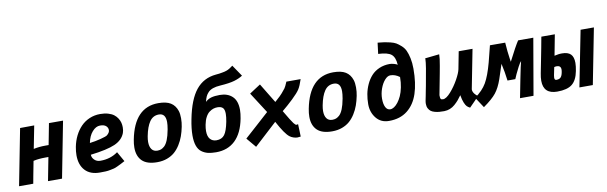

<svg xmlns="http://www.w3.org/2000/svg" viewBox="-48 -1184 5304 1678"><g transform="rotate(-10 2604.0 -344.5)"><path d="M242.2 -500.5 202.6 -298.8Q251.5 -309.6 308.1 -309.6H336.4Q342.8 -341.8 372.6 -498H497.6L400.9 0H276.4L316.4 -207H289.6Q227.1 -207 182.6 -196.3Q164.1 -101.6 157.7 -66.7Q151.4 -31.7 145.5 0H19.5L116.7 -499.5Z M694.8 -264.6Q743.2 -270.5 792.7 -283.2Q842.3 -295.9 853 -304.7Q877.9 -325.2 877.9 -347.2Q877.9 -368.7 861.1 -384Q844.2 -399.4 808.1 -399.4Q771 -399.4 738.8 -362.5Q706.5 -325.7 694.8 -264.6ZM826.2 -498.5Q865.7 -498.5 897 -489.3Q928.2 -480 947.3 -465.3Q966.3 -450.7 979 -430.7Q991.7 -410.6 996.6 -390.9Q1001.5 -371.1 1001.5 -350.1Q1001.5 -321.3 993.7 -300.3Q971.2 -240.7 901.9 -210.2Q832.5 -179.7 685.1 -162.1Q685.1 -136.7 705.8 -116.2Q726.6 -95.7 759.3 -95.7Q848.6 -95.7 914.6 -144L964.4 -56.2Q934.1 -40 925.8 -35.9Q917.5 -31.7 895.3 -21.2Q873 -10.7 862.3 -8.5Q851.6 -6.3 830.3 -1.7Q809.1 2.9 787.6 3.9Q766.1 4.9 736.8 4.9Q651.4 4.9 606 -44.2Q560.5 -93.3 560.5 -178.7Q560.5 -212.9 567.9 -252Q578.1 -304.7 600.3 -349.4Q622.6 -394 655 -427.5Q687.5 -460.9 731.4 -479.7Q775.4 -498.5 826.2 -498.5Z M1327.1 -120.6Q1364.3 -154.8 1383.3 -258.8Q1383.8 -260.3 1384.3 -262.7Q1384.8 -265.1 1384.8 -266.6Q1391.1 -302.2 1391.1 -327.6Q1391.1 -405.3 1331.1 -405.3Q1278.8 -405.3 1248.5 -361.3Q1218.3 -317.4 1202.6 -235.4Q1197.3 -207 1197.3 -185.1Q1197.3 -143.6 1214.4 -119.9Q1231.4 -96.2 1265.1 -96.2Q1284.7 -96.7 1297.9 -101.8Q1311 -106.9 1327.1 -120.6ZM1245.6 2.9Q1155.8 2.9 1113 -38.8Q1070.3 -80.6 1070.3 -156.7Q1070.3 -189.5 1077.6 -226.6Q1131.3 -503.9 1343.3 -503.9Q1413.6 -503.9 1452.6 -479.7Q1491.7 -455.6 1508.3 -405.8Q1517.1 -379.4 1517.1 -339.4Q1517.1 -300.8 1509.8 -265.1Q1501 -221.2 1487.5 -183.6Q1474.1 -146 1452.1 -110.8Q1430.2 -75.7 1402.1 -51Q1374 -26.4 1334.2 -11.7Q1294.4 2.9 1246.6 2.9Z M1900.9 -241.2Q1908.7 -281.7 1908.7 -310.1Q1908.7 -347.7 1893.6 -363Q1878.4 -378.4 1846.2 -378.4Q1827.1 -378.4 1809.3 -372.6Q1791.5 -366.7 1773.2 -353Q1754.9 -339.4 1740.2 -312Q1725.6 -284.7 1718.3 -246.1Q1712.4 -215.3 1712.4 -191.4Q1712.4 -142.1 1733.6 -118.9Q1754.9 -95.7 1788.6 -95.7Q1836.9 -95.7 1861.1 -128.2Q1885.3 -160.6 1900.9 -241.2ZM1756.3 -442.4Q1779.8 -464.4 1809.3 -472.7Q1838.9 -481 1884.8 -481Q1954.1 -481 1995.6 -442.1Q2037.1 -403.3 2037.1 -322.3Q2037.1 -290 2028.8 -246.1Q2004.4 -120.1 1938 -56.6Q1871.6 6.8 1768.6 6.8H1767.6Q1725.1 6.8 1694.8 -0.7Q1664.6 -8.3 1639.4 -27.1Q1614.3 -45.9 1601.6 -82.3Q1588.9 -118.7 1588.9 -172.4Q1588.9 -234.4 1605 -315.4Q1638.2 -486.3 1705.3 -569.1Q1772.5 -651.9 1882.3 -662.1Q1899.4 -663.6 1913.3 -665.3Q1927.2 -667 1939.5 -669.7Q1951.7 -672.4 1959.7 -673.6Q1967.8 -674.8 1977.3 -678.7Q1986.8 -682.6 1990.5 -683.8Q1994.1 -685.1 2003.2 -690.4Q2012.2 -695.8 2013.9 -697Q2015.6 -698.2 2025.6 -705.3Q2035.6 -712.4 2037.6 -713.9L2106 -613.3Q2074.7 -592.8 2030.3 -579.8Q1985.8 -566.9 1904.8 -561.5Q1865.2 -559.1 1838.1 -549.6Q1811 -540 1795.2 -523.2Q1779.3 -506.3 1771.2 -488.3Q1763.2 -470.2 1756.3 -442.4Z M2569.3 -409.7Q2550.8 -380.4 2500 -332Q2449.2 -283.7 2402.8 -246.1Q2458.5 -150.4 2476.6 -127.4Q2492.2 -107.9 2500 -107.9Q2503.9 -107.9 2505.6 -108.4Q2507.3 -108.9 2509.5 -109.6Q2511.7 -110.4 2515.1 -110.8Q2516.1 -92.3 2517.3 -55.4Q2518.6 -18.6 2519 0Q2500.5 2.9 2489.3 2.9Q2473.6 2.9 2454.3 -3.7Q2435.1 -10.3 2422.4 -20.5Q2383.8 -49.3 2321.8 -165.5L2119.6 20.5Q2107.4 6.3 2083.7 -22.2Q2060.1 -50.8 2047.9 -64.9Q2084.5 -97.7 2157.5 -163.3Q2230.5 -229 2267.1 -262.2Q2247.1 -293 2208 -354.2Q2168.9 -415.5 2148.9 -446.3Q2165 -457 2197.8 -478.3Q2230.5 -499.5 2247.1 -510.3Q2264.6 -481 2300 -423.3Q2335.4 -365.7 2353 -336.4Q2360.8 -343.8 2376.2 -357.4Q2391.6 -371.1 2399.2 -378.4Q2406.7 -385.7 2421.1 -401.6Q2435.5 -417.5 2451.7 -439Q2460.9 -451.2 2479 -494.6H2605.5Q2586.9 -437.5 2569.3 -409.7Z M2879.9 -120.6Q2917 -154.8 2936 -258.8Q2936.5 -260.3 2937 -262.7Q2937.5 -265.1 2937.5 -266.6Q2943.8 -302.2 2943.8 -327.6Q2943.8 -405.3 2883.8 -405.3Q2831.5 -405.3 2801.3 -361.3Q2771 -317.4 2755.4 -235.4Q2750 -207 2750 -185.1Q2750 -143.6 2767.1 -119.9Q2784.2 -96.2 2817.9 -96.2Q2837.4 -96.7 2850.6 -101.8Q2863.8 -106.9 2879.9 -120.6ZM2798.3 2.9Q2708.5 2.9 2665.8 -38.8Q2623 -80.6 2623 -156.7Q2623 -189.5 2630.4 -226.6Q2684.1 -503.9 2896 -503.9Q2966.3 -503.9 3005.4 -479.7Q3044.4 -455.6 3061 -405.8Q3069.8 -379.4 3069.8 -339.4Q3069.8 -300.8 3062.5 -265.1Q3053.7 -221.2 3040.3 -183.6Q3026.9 -146 3004.9 -110.8Q2982.9 -75.7 2954.8 -51Q2926.8 -26.4 2887 -11.7Q2847.2 2.9 2799.3 2.9Z M3464.4 -361.8Q3425.3 -391.1 3382.8 -391.1Q3357.9 -391.1 3333 -363Q3308.1 -335 3292.2 -290.8Q3276.4 -246.6 3276.4 -202.1Q3276.4 -153.8 3290.8 -126.2Q3305.2 -98.6 3332.5 -98.6Q3348.1 -98.6 3366 -109.9Q3383.8 -121.1 3401.4 -143.8Q3418.9 -166.5 3432.9 -197Q3446.8 -227.5 3455.6 -270.8Q3464.4 -314 3464.4 -361.8ZM3323.2 -691.4Q3326.7 -690.9 3333 -690.4Q3366.2 -687 3384 -684.6Q3401.9 -682.1 3433.6 -674.3Q3465.3 -666.5 3483.6 -655.8Q3502 -645 3525.4 -624.3Q3548.8 -603.5 3561.5 -576.2Q3574.2 -548.8 3583.3 -507.1Q3592.3 -465.3 3592.3 -413.1Q3592.3 -284.2 3562.3 -193.4Q3532.2 -102.5 3467.3 -51.5Q3402.3 -0.5 3305.2 -0.5H3304.2H3303.2Q3231.9 -0.5 3190.4 -52.2Q3148.9 -104 3148.9 -176.3Q3148.9 -222.2 3157.2 -265.6Q3165.5 -309.1 3184.3 -350.1Q3203.1 -391.1 3231 -421.9Q3258.8 -452.6 3301 -471.2Q3343.3 -489.7 3394.5 -489.7Q3411.1 -489.7 3433.3 -483.4Q3455.6 -477.1 3462.9 -470.2Q3459 -537.6 3427 -564Q3395 -590.3 3311 -593.8Z M4021 8.3Q4004.4 0 3994.1 -10Q3983.9 -20 3973.1 -45.7Q3962.4 -71.3 3955.1 -113.8Q3938.5 -90.3 3923.8 -73.2Q3909.2 -56.2 3888.9 -38.3Q3868.7 -20.5 3844.7 -11Q3820.8 -1.5 3794.4 -1H3790Q3767.1 -1 3749.3 -2.4Q3731.4 -3.9 3710.9 -9.3Q3690.4 -14.6 3677 -24.2Q3663.6 -33.7 3654.5 -50.8Q3645.5 -67.9 3645.5 -91.3Q3645.5 -106.9 3648.9 -122.6Q3652.8 -140.1 3656.5 -159.7Q3660.2 -179.2 3665 -204.3Q3669.9 -229.5 3673.3 -246.1Q3709.5 -433.6 3709.5 -475.1Q3709.5 -481.9 3709 -484.4Q3730 -486.8 3772.2 -491.2Q3814.5 -495.6 3835.4 -498V-493.2Q3835.4 -479 3832.8 -456.8Q3830.1 -434.6 3823.5 -397.5Q3816.9 -360.4 3811.3 -330.6Q3805.7 -300.8 3794.2 -241.2Q3782.7 -181.6 3775.9 -145.5V-144Q3775.9 -119.6 3780.5 -112.3Q3785.2 -105 3801.3 -105Q3829.6 -105 3870.4 -151.1Q3911.1 -197.3 3941.7 -252.7Q3972.2 -308.1 3978.5 -340.3Q3983.4 -365.7 3993.4 -417.2Q4003.4 -468.8 4008.3 -494.6H4130.9Q4119.6 -437 4097.2 -322Q4074.7 -207 4063.5 -149.4Q4063 -147.5 4063 -144Q4063 -126.5 4076.9 -107.7Q4090.8 -88.9 4107.9 -81.1Q4093.8 -65.9 4064.7 -36.1Q4035.6 -6.3 4021 8.3Z M4286.1 -498.5 4421.4 -498Q4423.3 -460.9 4428.2 -417.7Q4433.1 -374.5 4437 -349.6L4440.9 -325.2Q4507.3 -455.1 4536.1 -498H4670.9L4584.5 2.4H4464.8L4497.1 -162.1Q4521.5 -286.6 4530.3 -315.4Q4519.5 -305.7 4501.2 -271Q4482.9 -236.3 4471.4 -210.7Q4460 -185.1 4453.1 -168.5H4383.8Q4374.5 -246.1 4357.4 -321.3Q4327.6 -228 4314.9 -191.9Q4289.6 -118.7 4254.4 -74.5Q4219.2 -30.3 4140.6 24.9L4079.1 -68.8Q4149.4 -118.7 4183.8 -178Q4218.3 -237.3 4249 -351.6Z M4992.2 0 5089.8 -494.6H5208L5111.3 0ZM4828.6 -216.8Q4822.8 -216.8 4817.1 -215.8Q4811.5 -214.8 4808.6 -213.9L4806.2 -212.4Q4801.8 -188.5 4792 -143.1Q4789.6 -129.4 4789.6 -122.1Q4789.6 -100.1 4805.7 -100.1Q4832 -100.1 4844.5 -113.3Q4856.9 -126.5 4862.3 -154.3Q4865.7 -170.4 4865.7 -180.7Q4865.7 -216.8 4828.6 -216.8ZM4741.7 -494.6H4762.2H4861.3L4826.2 -310.5Q4836.9 -312.5 4848.4 -314.7Q4859.9 -316.9 4864 -317.6Q4868.2 -318.4 4875.5 -318.8Q4882.8 -319.3 4894 -319.3Q4945.8 -319.3 4970.5 -294.9Q4995.1 -270.5 4995.1 -217.8Q4995.1 -189 4986.8 -146.5Q4971.7 -66.9 4928.5 -32.2Q4885.3 2.4 4795.9 2.4Q4673.8 2.4 4673.8 -114.7Q4673.8 -144 4681.2 -180.7Q4687.5 -212.4 4702.1 -287.1Q4716.8 -361.8 4724.1 -400.4Q4729 -426.8 4733.2 -449.5Q4737.3 -472.2 4741.7 -494.6Z"/></g></svg>

Font: Fantasque Sans Mono
Style: Bold Italic
Weight: 700
Italic angle: -11°
Monospace: yes
Designer: Jany Belluz
Version: Version 1.7.1